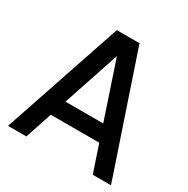

<svg xmlns="http://www.w3.org/2000/svg" viewBox="-163 -864 984 1007"><g transform="rotate(30 329.0 -360.0)"><path d="M641 0H530.5L476 -162.5H182.5L128.5 0H17.5L260.5 -720H398ZM443.5 -260.5 329 -602.5 215 -260.5Z"/></g></svg>

Font: Vela Sans SemBd
Style: Regular
Weight: 600
Designer: Principal design: Mikhail Sharanda - project Manrope.
Design modification: Ravid Balaliev
Foundry: Mikhail Sharanda
Version: Version 1.001